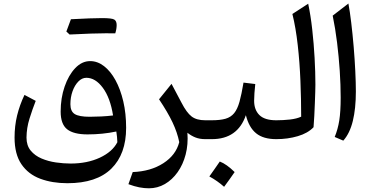

<svg xmlns="http://www.w3.org/2000/svg" viewBox="-20 -774 2069 1068"><path d="M681.6 -63Q681.6 83 599.4 164.1Q517.1 245.1 355 245.1Q270.5 245.1 203.9 220.2Q137.2 195.3 99.1 139.4Q61 83.5 61 -8.8Q61 -73.7 75.2 -131.8Q89.4 -189.9 116.2 -246.1L178.7 -212.9Q160.6 -167 144.3 -114.7Q127.9 -62.5 127.4 -8.8Q127.4 35.2 150.6 63.5Q173.8 91.8 211.2 107.7Q248.5 123.5 291.3 129.6Q334 135.7 372.6 135.7Q465.3 135.7 535.4 103Q605.5 70.3 632.8 17.1Q632.3 1 630.9 -12.5Q629.4 -25.9 627 -42.5Q550.8 -26.4 466.8 -26.4Q389.6 -26.4 353.5 -54.9Q317.4 -83.5 317.4 -153.3Q317.4 -228.5 339.4 -292.2Q361.3 -356 398.4 -395Q435.5 -434.1 481.4 -434.1Q522.5 -434.1 558.6 -406.2Q594.7 -378.4 622.3 -328.1Q649.9 -277.8 665.8 -210.2Q681.6 -142.6 681.6 -63ZM608.9 -131.8Q593.3 -230 552 -285.6Q510.7 -341.3 460.4 -341.3Q436 -341.3 415.8 -320.6Q395.5 -299.8 383.5 -266.4Q371.6 -232.9 371.6 -194.3Q371.6 -154.3 396 -139.4Q420.4 -124.5 478.5 -124.5Q508.8 -124.5 543.2 -126.2Q577.6 -127.9 608.9 -131.8ZM569.3 -588.9Q501 -588.9 367.2 -582L349.1 -598.6Q356 -616.7 362.1 -633.5Q368.2 -650.4 374.5 -667Q492.2 -673.3 547.6 -673.3Q603 -673.3 616 -665Q628.9 -656.7 628.9 -634.8Q628.9 -612.8 621.1 -588.4Z M934.1 -307.6 989.7 -202.6Q1018.1 -147.5 1045.7 -126.2Q1073.2 -105 1121.6 -105H1122.1V0H1121.6Q1090.8 0 1066.9 -9.5Q1043 -19 1022.5 -35.6Q1027.3 29.3 1012.7 85.4Q998 141.6 968 183.8Q938 226.1 897 249.8Q856 273.4 808.1 273.4Q782.7 273.4 754.9 268.1Q727.1 262.7 694.3 250.5L718.3 183.1Q818.4 179.2 888.4 134Q958.5 88.9 977.1 16.6Q966.3 -37.1 939.7 -93.3Q913.1 -149.4 864.7 -221.7Z M1122.1 0Q1105.5 0 1105.5 -33.2V-71.8Q1105.5 -105 1122.1 -105H1157.7Q1204.6 -105 1234.4 -113.5Q1264.2 -122.1 1282.5 -144.5Q1300.8 -167 1312.3 -208.3Q1323.7 -249.5 1334.5 -314.5L1399.9 -306.6Q1397 -279.3 1395.3 -255.9Q1393.6 -232.4 1393.6 -213.4Q1393.6 -163.1 1422.9 -134Q1452.1 -105 1516.6 -105H1517.1V0H1516.6Q1444.8 0 1404.8 -32.5Q1364.7 -64.9 1347.7 -133.3Q1301.8 0 1158.2 0ZM1202.6 124.5Q1240.7 139.2 1285.2 183.1Q1271 203.6 1256.6 223.9Q1242.2 244.1 1226.6 265.1Q1189.5 231.9 1144.5 207.5Q1159.7 186 1173.8 166Q1188 146 1202.6 124.5Z M1694.3 -753.4Q1708 -688.5 1716.8 -609.9Q1725.6 -531.2 1730 -451.7Q1734.4 -372.1 1734.4 -303.7Q1734.4 -290.5 1733.6 -262.7Q1732.9 -234.9 1731.4 -200Q1730 -165 1728.3 -129.9Q1726.6 -94.7 1724.1 -66.4Q1692.9 -33.2 1636.7 -16.6Q1580.6 0 1517.1 0Q1500.5 0 1500.5 -33.2V-71.8Q1500.5 -105 1517.1 -105Q1555.2 -105 1592.5 -109.1Q1629.9 -113.3 1655.3 -125Q1655.3 -222.2 1651.1 -324.5Q1647 -426.8 1636.2 -522.9Q1625.5 -619.1 1606.4 -696.3Z M1918 -754.4Q1926.3 -710.4 1933.8 -647.2Q1941.4 -584 1947.3 -514.2Q1953.1 -444.3 1956.3 -378.7Q1959.5 -313 1959.5 -264.6Q1959.5 -170.4 1942.6 -101.3Q1925.8 -32.2 1889.6 8.3L1841.8 -12.2Q1859.4 -54.7 1867.2 -104Q1875 -153.3 1875 -231.4Q1875 -300.8 1869.9 -379.4Q1864.7 -458 1855 -537.1Q1845.2 -616.2 1830.6 -687Z"/></svg>

Font: Pinar-DS2-FD Medium
Style: Regular
Weight: 500
Designer: Amin Abedi
Version: Version 3.000